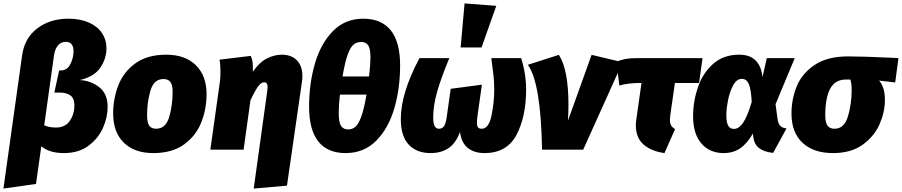

<svg xmlns="http://www.w3.org/2000/svg" viewBox="-49 -873 5261 1120"><path d="M80 -550Q94 -651 168.5 -707.5Q243 -764 350 -764Q419 -764 469.5 -741.5Q520 -719 546 -680Q572 -641 572 -593Q572 -531 536.5 -478.5Q501 -426 417 -406Q482 -402 530.5 -364Q579 -326 579 -249Q579 -190 552 -128Q525 -66 467.5 -23Q410 20 323 20Q239 20 192 -20L161 200L-29 227ZM385 -258Q385 -300 361.5 -316.5Q338 -333 300 -333H268L296 -462H305Q343 -462 361.5 -499Q380 -536 380 -575Q380 -601 368.5 -615Q357 -629 335 -629Q308 -629 290 -609Q272 -589 266 -550L209 -142Q238 -129 277 -129Q332 -129 358.5 -168.5Q385 -208 385 -258Z M611 -211Q611 -298 641.5 -376Q672 -454 741.5 -504Q811 -554 921 -554Q1031 -554 1093.5 -492.5Q1156 -431 1156 -325Q1156 -238 1125.5 -160Q1095 -82 1025.5 -31Q956 20 845 20Q735 20 673 -41Q611 -102 611 -211ZM958 -338Q958 -377 945 -394.5Q932 -412 905 -412Q849 -412 829 -345.5Q809 -279 809 -201Q809 -159 821.5 -140.5Q834 -122 861 -122Q918 -122 938 -190.5Q958 -259 958 -338Z M1510 -342Q1512 -360 1512 -364Q1512 -380 1507 -386.5Q1502 -393 1491 -393Q1475 -393 1457.5 -370Q1440 -347 1412 -288L1372 0H1178L1234 -398Q1237 -425 1237 -454Q1237 -497 1232 -525L1414 -547Q1422 -528 1424.5 -509.5Q1427 -491 1426 -454Q1463 -509 1507 -531.5Q1551 -554 1595 -554Q1651 -554 1683 -521Q1715 -488 1715 -428Q1715 -411 1712 -393L1625 210L1431 227Z M2285 -492Q2285 -357 2251 -240.5Q2217 -124 2145.5 -52Q2074 20 1967 20Q1862 20 1808 -47.5Q1754 -115 1754 -251Q1754 -385 1788 -502Q1822 -619 1893 -691.5Q1964 -764 2070 -764Q2176 -764 2230.5 -696Q2285 -628 2285 -492ZM1949 -427H2104Q2112 -501 2112 -536Q2112 -589 2099 -608.5Q2086 -628 2058 -628Q2031 -628 2012.5 -612Q1994 -596 1978.5 -552.5Q1963 -509 1949 -427ZM1934 -321Q1927 -261 1927 -216Q1927 -159 1940.5 -138.5Q1954 -118 1982 -118Q2007 -118 2025 -134Q2043 -150 2059 -194.5Q2075 -239 2089 -321Z M2289 -178Q2289 -330 2398 -534H2572Q2525 -421 2501.5 -339.5Q2478 -258 2478 -187Q2478 -122 2511 -122Q2530 -122 2540.5 -136Q2551 -150 2557 -191L2580 -355L2762 -379L2736 -195Q2733 -173 2733 -156Q2733 -139 2739 -130.5Q2745 -122 2761 -122Q2802 -122 2818 -198.5Q2834 -275 2834 -351Q2834 -392 2830 -430.5Q2826 -469 2817 -534H2991Q3020 -442 3020 -350Q3020 -193 2964 -86.5Q2908 20 2777 20Q2718 20 2680.5 -9.5Q2643 -39 2634 -103Q2610 -37 2567 -8.5Q2524 20 2463 20Q2381 20 2335 -29.5Q2289 -79 2289 -178ZM2661 -853 2846 -839 2760 -596H2638Z M3267 -261Q3267 -219 3264 -169L3402 -553L3583 -510L3353 0H3113Q3106 -391 3030 -495L3211 -553Q3267 -467 3267 -261Z M3861 -201Q3859 -179 3859 -173Q3859 -153 3866 -141Q3873 -129 3889 -120L3827 20Q3749 9 3704.5 -30.5Q3660 -70 3660 -142Q3660 -159 3663 -177L3693 -389H3686Q3614 -389 3564 -374L3546 -513Q3573 -524 3600 -529Q3627 -534 3665 -534H4049L4029 -389H3888Z M4399 -423 4424 -534H4587L4475 -265L4487 -177Q4491 -150 4503.5 -138Q4516 -126 4539 -124L4461 19Q4407 13 4378.5 -9.5Q4350 -32 4345 -75L4343 -94Q4308 -34 4267.5 -7Q4227 20 4172 20Q4091 20 4042.5 -36Q3994 -92 3994 -196Q3994 -281 4022 -363.5Q4050 -446 4110.5 -500Q4171 -554 4263 -554Q4326 -554 4359.5 -519.5Q4393 -485 4399 -423ZM4188 -201Q4188 -158 4199 -139.5Q4210 -121 4232 -121Q4261 -121 4285.5 -156.5Q4310 -192 4336 -278Q4332 -353 4319 -383Q4306 -413 4278 -413Q4248 -413 4227.5 -375Q4207 -337 4197.5 -286.5Q4188 -236 4188 -201Z M4568 -211Q4568 -293 4598 -368Q4628 -443 4702 -493.5Q4776 -544 4899 -544Q4981 -544 5155 -536L5192 -534L5173 -392L5079 -403Q5096 -383 5104.5 -355.5Q5113 -328 5113 -289Q5113 -221 5082.5 -150Q5052 -79 4984 -29.5Q4916 20 4810 20Q4697 20 4632.5 -40Q4568 -100 4568 -211ZM4919 -346Q4919 -390 4911 -409H4888Q4824 -410 4794.5 -357Q4765 -304 4765 -199Q4765 -158 4778.5 -140Q4792 -122 4819 -122Q4876 -122 4897.5 -194.5Q4919 -267 4919 -346Z"/></svg>

Font: Fira Sans Black
Style: Italic
Weight: 900
Italic angle: -8°
Designer: Carrois Corporate & Edenspiekermann AG
Foundry: Carrois Corporate GbR & Edenspiekermann AG
Version: Version 4.203